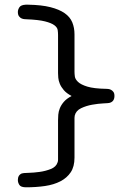

<svg xmlns="http://www.w3.org/2000/svg" viewBox="-20 -714 565 817"><path d="M56 52Q56 31 73 24Q78 22 100.5 21.5Q123 21 148.5 17.5Q174 14 196.5 5Q219 -4 225 -23Q227 -28 227 -34Q227 -40 227 -46V-202Q227 -213 228 -226Q229 -239 234.5 -253Q240 -267 251.5 -280.5Q263 -294 284 -305V-306Q263 -317 251.5 -330.5Q240 -344 234.5 -357.5Q229 -371 228 -383Q227 -395 227 -403V-565Q227 -575 225.5 -586Q224 -597 211.5 -606.5Q199 -616 171.5 -623Q144 -630 92 -632Q90 -632 84 -632.5Q78 -633 72 -635.5Q66 -638 61 -644.5Q56 -651 56 -663Q56 -673 62.5 -683Q69 -693 89 -694H101Q157 -693 194.5 -683.5Q232 -674 255 -658Q278 -642 287.5 -619Q297 -596 297 -568V-409Q297 -400 298.5 -388.5Q300 -377 312 -365.5Q324 -354 351.5 -345.5Q379 -337 431 -336H432Q434 -336 440 -335.5Q446 -335 452 -332Q458 -329 462.5 -323Q467 -317 467 -306Q467 -281 445 -276Q441 -275 419.5 -274Q398 -273 372.5 -268.5Q347 -264 325 -253.5Q303 -243 298 -222Q297 -217 297 -212Q297 -207 297 -202V-43Q297 -5 281 19Q265 43 237 57.5Q209 72 171.5 77.5Q134 83 91 83Q69 83 62.5 73Q56 63 56 52Z"/></svg>

Font: CMU Typewriter Custom
Style: Regular
Weight: 500
Monospace: yes
Version: Version 0.7.0